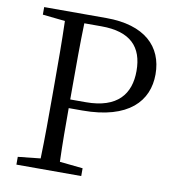

<svg xmlns="http://www.w3.org/2000/svg" viewBox="-82 -802 800 875"><g transform="rotate(10 318.5 -364.5)"><path d="M324 -688C459 -688 517 -626 517 -515C517 -409 461 -335 314 -335H242V-392C242 -493 242 -592 245 -688ZM305 -295C520 -295 605 -392 605 -515C605 -644 517 -729 340 -729H52V-694L156 -683C159 -587 159 -489 159 -392V-337C159 -239 159 -142 156 -47L52 -36V0H352V-36L245 -47C242 -131 242 -212 242 -295Z"/></g></svg>

Font: Source Han Serif AKR9
Style: Regular
Weight: 400
Designer: Ryoko NISHIZUKA 西塚涼子 (kana & ideographs); Frank Grießhammer (Latin, Greek & Cyrillic); Sandoll Communications 산돌커뮤니케이션, 
Foundry: Adobe Systems Incorporated
Version: Version 1.005;hotconv 1.0.107;makeotfexe 2.5.65593